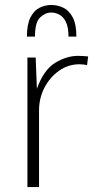

<svg xmlns="http://www.w3.org/2000/svg" viewBox="-20 -763 417 783"><path d="M91.8 0V-528.3H125.5L130.4 -400.9Q157.7 -477.5 204.3 -506.3Q251 -535.2 298.3 -535.2Q311 -535.2 321.5 -534.4Q332 -533.7 339.4 -532.7L335 -497.1Q328.6 -499 319.8 -500Q311 -501 304.7 -501Q258.3 -501 220.7 -474.4Q183.1 -447.8 161.1 -405Q139.2 -362.3 139.2 -313.5V0ZM89.8 -613.8Q89.8 -663.6 104 -691.7Q118.2 -719.7 140.9 -731.2Q163.6 -742.7 189 -742.7Q215.3 -742.7 238.8 -731.2Q262.2 -719.7 276.9 -691.7Q291.5 -663.6 291.5 -613.8H259.3Q259.3 -652.8 248.5 -674.1Q237.8 -695.3 221.4 -703.6Q205.1 -711.9 189 -711.9Q165 -711.9 143.8 -692.1Q122.6 -672.4 122.6 -613.8Z"/></svg>

Font: Comme Thin
Style: Regular
Weight: 250
Version: Version 1.000;gftools[0.9.27]